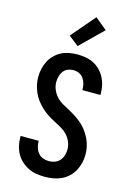

<svg xmlns="http://www.w3.org/2000/svg" viewBox="-144 -1057 789 1138"><g transform="rotate(15 250.0 -488.5)"><path d="M249 8Q223 8 197.5 4Q172 0 148.5 -11.5Q125 -23 105.5 -40.5Q86 -58 73.5 -80.5Q61 -103 55 -128.5Q49 -154 49 -180V-189H160V-185Q160 -166 165.5 -148Q171 -130 183 -115.5Q195 -101 212.5 -94.5Q230 -88 249 -88Q267 -88 285 -94.5Q303 -101 315 -115Q327 -129 332.5 -147Q338 -165 338 -183Q338 -208 328 -231Q318 -254 301 -271.5Q284 -289 262.5 -301Q241 -313 219 -324.5Q197 -336 176.5 -349.5Q156 -363 138 -380Q120 -397 105 -416.5Q90 -436 80 -458.5Q70 -481 64.5 -505Q59 -529 59 -553Q59 -579 64.5 -604Q70 -629 81.5 -651.5Q93 -674 111.5 -692.5Q130 -711 152.5 -722.5Q175 -734 200.5 -738.5Q226 -743 251 -743Q276 -743 301.5 -738.5Q327 -734 349.5 -722.5Q372 -711 390 -693Q408 -675 420 -652.5Q432 -630 437.5 -605Q443 -580 443 -555V-546H332V-550Q332 -568 327.5 -585.5Q323 -603 312.5 -617.5Q302 -632 285.5 -639.5Q269 -647 251 -647Q233 -647 216.5 -640Q200 -633 189.5 -619Q179 -605 174.5 -587.5Q170 -570 170 -552Q170 -528 180 -505Q190 -482 207 -464Q224 -446 245.5 -434Q267 -422 288.5 -410.5Q310 -399 330.5 -385.5Q351 -372 369.5 -355.5Q388 -339 402.5 -319Q417 -299 427.5 -277Q438 -255 443.5 -231Q449 -207 449 -182Q449 -156 443 -130.5Q437 -105 424.5 -82Q412 -59 393 -41Q374 -23 350.5 -12Q327 -1 301 3.5Q275 8 249 8ZM237 -791 176 -839 301 -985 374 -925Z"/></g></svg>

Font: Iosevka Term Curly
Style: Bold
Weight: 700
Designer: Belleve Invis
Foundry: Belleve Invis
Version: Version 32.3.0